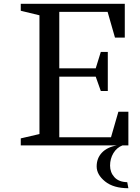

<svg xmlns="http://www.w3.org/2000/svg" viewBox="-20 -770 740 1017"><path d="M600 0H90V-37L189 -60V-689L90 -713V-750H641V-571H589L550 -707H294V-408H487L514 -495H551V-288H514L487 -364H294V-43H568L607 -178H660V0H629Q598 12 580.5 41.5Q563 71 563 107Q563 143 586 168.5Q609 194 654 195L660 227Q581 227 536.5 191Q492 155 492 111.5Q492 68 520 38.5Q548 9 600 0Z"/></svg>

Font: Ledger
Style: Regular
Weight: 400
Designer: Denis Masharov
Foundry: Denis Masharov
Version: 1.001